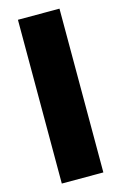

<svg xmlns="http://www.w3.org/2000/svg" viewBox="-123 -862 579 915"><g transform="rotate(-15 166.0 -404.0)"><path d="M63.5 0V-808H268.5V0Z"/></g></svg>

Font: Encode Sans Expanded Expanded ExtraBold
Style: Regular
Weight: 800
Width: 7
Designer: Multiple Designers
Foundry: Impallari Type
Version: Version 3.000; ttfautohint (v1.8.3) -l 8 -r 50 -G 200 -x 14 